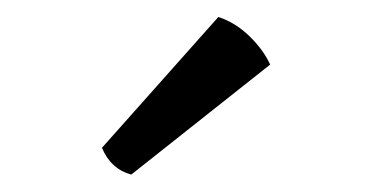

<svg xmlns="http://www.w3.org/2000/svg" viewBox="-20 -742 438 226"><path d="M237 -722Q257 -715.5 273.5 -699.5Q290 -683.5 298 -666L134.5 -536.5Q110.5 -543 100 -568Z"/></svg>

Font: Signika-CLs Light
Style: CLs-Regular
Weight: 300
Version: Version 2.003;gftools[0.9.32]